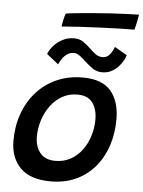

<svg xmlns="http://www.w3.org/2000/svg" viewBox="-60 -929 738 990"><g transform="rotate(5 309.5 -434.0)"><path d="M239.5 14Q134 14 82.2 -38.2Q30.5 -90.5 30.5 -179Q30.5 -254.5 53.8 -319Q77 -383.5 120.2 -431.8Q163.5 -480 224 -507Q284.5 -534 359 -534Q459 -534 504.5 -480.5Q550 -427 550 -335Q550 -260.5 529 -197.2Q508 -134 467.8 -86.5Q427.5 -39 370 -12.5Q312.5 14 239.5 14ZM254.5 -93.5Q298.5 -93.5 333.2 -112.8Q368 -132 392.2 -164.8Q416.5 -197.5 429.2 -238.8Q442 -280 442 -324Q442 -377 417.5 -410.5Q393 -444 339 -444Q295 -444 260 -424Q225 -404 200.2 -370.2Q175.5 -336.5 162.2 -294.8Q149 -253 149 -209Q149 -159 175.2 -126.2Q201.5 -93.5 254.5 -93.5ZM164.5 -639Q172.5 -660.5 191.2 -681.8Q210 -703 237 -717.2Q264 -731.5 296 -731.5Q325 -731.5 345.5 -717.2Q366 -703 383 -686Q398 -671 414 -659.2Q430 -647.5 450 -647.5Q473 -647.5 487.5 -665.2Q502 -683 509.5 -705.5L574 -668.5Q571.5 -657.5 562.5 -640.8Q553.5 -624 538.5 -607.8Q523.5 -591.5 502.8 -580.5Q482 -569.5 455 -569.5Q426 -569.5 403.5 -585.8Q381 -602 362.5 -619.5Q347 -634 332.2 -645Q317.5 -656 301.5 -656Q282 -656 266.8 -645.2Q251.5 -634.5 241.5 -619.5Q231.5 -604.5 225.5 -590.5ZM602 -803Q571 -803 524.5 -801.8Q478 -800.5 424.8 -798.2Q371.5 -796 319.5 -793Q267.5 -790 226 -786.5Q228.5 -804 232.5 -821.5Q236.5 -839 242 -854.5Q262.5 -858 299 -861.8Q335.5 -865.5 380.5 -869.2Q425.5 -873 471.2 -875.8Q517 -878.5 556 -880.2Q595 -882 619 -882Q618 -873.5 613.5 -850.8Q609 -828 602 -803Z"/></g></svg>

Font: Grandstander Thin Medium
Style: Italic
Weight: 500
Italic angle: -15°
Version: Version 1.200